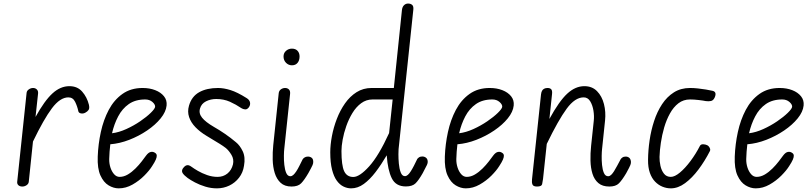

<svg xmlns="http://www.w3.org/2000/svg" viewBox="-20 -1024 4453 1054"><path d="M102.5 0Q89 0 81 -7.2Q73 -14.5 74.5 -27L126 -514Q127 -525.5 138 -533.2Q149 -541 161.5 -541Q174 -541 182.2 -533Q190.5 -525 189 -510.5L175 -382Q224.5 -471.5 268 -511.2Q311.5 -551 361 -551Q405 -551 431.2 -521Q457.5 -491 468 -449.5Q472.5 -429.5 466.2 -420.5Q460 -411.5 448.5 -405.5Q436.5 -399 424.2 -401.5Q412 -404 410 -413.5Q404.5 -440 392.5 -464.8Q380.5 -489.5 355.5 -489.5Q310 -489.5 265 -429.5Q220 -369.5 161 -247L138 -26.5Q137 -15 126.2 -7.5Q115.5 0 102.5 0Z M631.5 10Q603.5 10 576 -6.5Q548.5 -23 531.2 -61.2Q514 -99.5 516.5 -164.5Q519 -232.5 533.5 -299.2Q548 -366 577 -420.8Q606 -475.5 652 -508.2Q698 -541 763 -541Q801.5 -541 832.2 -529Q863 -517 880.2 -495.5Q897.5 -474 894.5 -444.5Q891 -410 862 -374.2Q833 -338.5 787.8 -307.8Q742.5 -277 689.8 -256.5Q637 -236 585.5 -232Q583 -211.5 581.5 -191Q580 -170.5 579.5 -151Q579 -127 586.2 -104.5Q593.5 -82 606.5 -67.5Q619.5 -53 636.5 -53Q659.5 -53 681.8 -66.2Q704 -79.5 723.5 -99Q743 -118.5 758 -138Q773 -157.5 782 -170Q795 -187.5 808.2 -190Q821.5 -192.5 832.5 -184Q839.5 -179.5 840.5 -171Q841.5 -162.5 835.5 -148.2Q829.5 -134 815 -112Q800.5 -88.5 772.2 -60Q744 -31.5 707.5 -10.8Q671 10 631.5 10ZM595 -292.5Q632.5 -297 673.2 -315.5Q714 -334 749.5 -358.2Q785 -382.5 807.5 -404.5Q830 -426.5 831.5 -437.5Q832.5 -450.5 816.8 -464.2Q801 -478 777 -478Q723.5 -478 687.2 -452.8Q651 -427.5 628.8 -385.2Q606.5 -343 595 -292.5Z M1170.5 10Q1138.5 10 1107.2 0.5Q1076 -9 1050.5 -22.5Q1025 -36 1010 -47Q990.5 -61.5 982.8 -73.5Q975 -85.5 984 -99.5Q991.5 -110 998.8 -114.2Q1006 -118.5 1014.2 -117Q1022.5 -115.5 1032 -108Q1044 -99 1066.2 -86Q1088.5 -73 1116.8 -63Q1145 -53 1174.5 -53Q1205.5 -53 1228.2 -71.2Q1251 -89.5 1259 -122Q1265 -150 1250.5 -174Q1236 -198 1219.5 -211.5Q1206 -222 1185.5 -234.8Q1165 -247.5 1145.2 -259.2Q1125.5 -271 1113.5 -278.5Q1078.5 -299.5 1053.2 -325.5Q1028 -351.5 1018 -381.5Q1008 -411.5 1017.5 -444Q1032 -494.5 1073.5 -517.8Q1115 -541 1177 -541Q1208 -541 1245.2 -529.5Q1282.5 -518 1334 -485.5Q1350 -475.5 1352.5 -461.5Q1355 -447.5 1346.5 -435.5Q1337 -422.5 1325.5 -423.5Q1314 -424.5 1305.5 -430Q1275.5 -450.5 1242 -465.5Q1208.5 -480.5 1167 -480.5Q1136.5 -480.5 1111 -467.8Q1085.5 -455 1078 -428.5Q1070 -402 1089.2 -378Q1108.5 -354 1154 -327.5Q1184 -310.5 1215 -289.2Q1246 -268 1275 -243.5Q1297 -226 1312.5 -193.5Q1328 -161 1319.5 -114Q1314 -76.5 1292.2 -48.5Q1270.5 -20.5 1238.8 -5.2Q1207 10 1170.5 10Z M1510 -512Q1511.5 -526 1522 -533.5Q1532.5 -541 1545 -541Q1558 -541 1566 -533Q1574 -525 1572.5 -509L1540.5 -206.5Q1539 -194 1538.5 -169.5Q1538 -145 1540.8 -119Q1543.5 -93 1551.2 -74.8Q1559 -56.5 1574 -56.5Q1582 -56.5 1590 -63.5Q1598 -70.5 1606.5 -83.5Q1615 -96.5 1623.5 -113.5L1641.5 -149.5Q1644 -154 1651.5 -159.2Q1659 -164.5 1670.5 -164.5Q1682 -164.5 1690.5 -158.2Q1699 -152 1699.5 -137.5Q1700.5 -129 1695.8 -117.8Q1691 -106.5 1673 -74Q1650.5 -35.5 1633.2 -17.8Q1616 0 1580.5 0Q1542.5 0 1520.5 -20.5Q1498.5 -41 1488.2 -74.2Q1478 -107.5 1477 -147.5Q1476 -187.5 1480 -226.5ZM1582.5 -665.5Q1564 -665.5 1550.2 -679.2Q1536.5 -693 1536.5 -714Q1536.5 -733 1550.2 -745Q1564 -757 1582.5 -757Q1602.5 -757 1613.5 -745Q1624.5 -733 1624.5 -714Q1624.5 -692.5 1613.5 -679Q1602.5 -665.5 1582.5 -665.5Z M2252.5 -114.5 2270.5 -151Q2272 -154 2279.2 -159.5Q2286.5 -165 2298 -165Q2309.5 -165 2318.2 -158.5Q2327 -152 2328 -138Q2329 -130 2324 -119Q2319 -108 2300.5 -73.5Q2279 -35.5 2261.5 -18Q2244 -0.5 2208 -0.5Q2153 -0.5 2130.8 -45.2Q2108.5 -90 2103 -171.5Q2073 -120.5 2041.8 -79.5Q2010.5 -38.5 1977.2 -14.2Q1944 10 1907.5 10Q1886.5 10 1866 0.2Q1845.5 -9.5 1829 -32Q1812.5 -54.5 1802.8 -92.8Q1793 -131 1793 -187.5Q1793 -228.5 1802 -276.5Q1811 -324.5 1829 -371.2Q1847 -418 1874 -456.5Q1901 -495 1937.5 -518Q1974 -541 2020 -541H2142L2186.5 -969Q2188.5 -986.5 2198 -995.5Q2207.5 -1004.5 2220 -1004.5Q2234 -1004.5 2242.5 -997.2Q2251 -990 2249 -971L2168 -205Q2167.5 -200 2167.2 -177Q2167 -154 2169.5 -126Q2172 -98 2179.8 -77.5Q2187.5 -57 2203 -57Q2211 -57 2219 -64Q2227 -71 2235.2 -84Q2243.5 -97 2252.5 -114.5ZM1854.5 -195Q1854.5 -116.5 1869.2 -84.5Q1884 -52.5 1919.5 -52.5Q1954 -52.5 2006.8 -111Q2059.5 -169.5 2116 -293.5L2135.5 -478H2025.5Q1990.5 -478 1962.8 -457.5Q1935 -437 1914.8 -403.8Q1894.5 -370.5 1881 -332Q1867.5 -293.5 1861 -257.2Q1854.5 -221 1854.5 -195Z M2537 10Q2509 10 2481.5 -6.5Q2454 -23 2436.8 -61.2Q2419.5 -99.5 2422 -164.5Q2424.5 -232.5 2439 -299.2Q2453.5 -366 2482.5 -420.8Q2511.5 -475.5 2557.5 -508.2Q2603.5 -541 2668.5 -541Q2707 -541 2737.8 -529Q2768.5 -517 2785.8 -495.5Q2803 -474 2800 -444.5Q2796.5 -410 2767.5 -374.2Q2738.5 -338.5 2693.2 -307.8Q2648 -277 2595.2 -256.5Q2542.5 -236 2491 -232Q2488.5 -211.5 2487 -191Q2485.5 -170.5 2485 -151Q2484.5 -127 2491.8 -104.5Q2499 -82 2512 -67.5Q2525 -53 2542 -53Q2565 -53 2587.2 -66.2Q2609.5 -79.5 2629 -99Q2648.5 -118.5 2663.5 -138Q2678.5 -157.5 2687.5 -170Q2700.5 -187.5 2713.8 -190Q2727 -192.5 2738 -184Q2745 -179.5 2746 -171Q2747 -162.5 2741 -148.2Q2735 -134 2720.5 -112Q2706 -88.5 2677.8 -60Q2649.5 -31.5 2613 -10.8Q2576.5 10 2537 10ZM2500.5 -292.5Q2538 -297 2578.8 -315.5Q2619.5 -334 2655 -358.2Q2690.5 -382.5 2713 -404.5Q2735.5 -426.5 2737 -437.5Q2738 -450.5 2722.2 -464.2Q2706.5 -478 2682.5 -478Q2629 -478 2592.8 -452.8Q2556.5 -427.5 2534.2 -385.2Q2512 -343 2500.5 -292.5Z M2928 0Q2907.5 0 2903 -11.2Q2898.5 -22.5 2900.5 -39.5L2950 -506Q2951.5 -518.5 2955.8 -526Q2960 -533.5 2967.8 -537.2Q2975.5 -541 2986 -541Q2999.5 -541 3006 -533.8Q3012.5 -526.5 3010.5 -508L2996 -371Q3049.5 -469 3094 -510Q3138.5 -551 3188 -551Q3230.5 -551 3257.5 -523.5Q3284.5 -496 3295.5 -452.8Q3306.5 -409.5 3301.5 -362.5L3285 -205Q3283.5 -192.5 3283 -168Q3282.5 -143.5 3285 -118Q3287.5 -92.5 3295.2 -74.5Q3303 -56.5 3318.5 -56.5Q3327 -56.5 3334.8 -63.8Q3342.5 -71 3350.8 -84Q3359 -97 3368 -114L3387.5 -150.5Q3389 -153.5 3396.2 -159Q3403.5 -164.5 3414.5 -164.5Q3426 -164.5 3434 -158Q3442 -151.5 3443.5 -137Q3444.5 -129 3440.5 -118.2Q3436.5 -107.5 3417.5 -73Q3395 -35 3377.5 -17.5Q3360 0 3325 0Q3287 0 3264.8 -19Q3242.5 -38 3232.5 -70Q3222.5 -102 3221.5 -142Q3220.5 -182 3225 -224L3239.5 -360.5Q3242.5 -386.5 3237.8 -416.5Q3233 -446.5 3220 -468Q3207 -489.5 3184 -489.5Q3136.5 -489.5 3090.8 -427.2Q3045 -365 2981.5 -234L2961 -41.5Q2959 -25.5 2956 -12.8Q2953 0 2928 0Z M3662.5 10Q3639.5 10 3617 1Q3594.5 -8 3576.2 -26.8Q3558 -45.5 3547.5 -75.2Q3537 -105 3537.5 -147Q3538 -198.5 3546 -253.5Q3554 -308.5 3570.8 -359.8Q3587.5 -411 3614.5 -452Q3641.5 -493 3679.5 -517Q3717.5 -541 3768 -541Q3788.5 -541 3811.5 -538.5Q3834.5 -536 3855.5 -532.5Q3876.5 -529 3891.5 -525.5Q3904.5 -522.5 3907.2 -513Q3910 -503.5 3903 -488Q3895.5 -472 3882.5 -469.5Q3869.5 -467 3855 -469Q3840.5 -472 3814.8 -475Q3789 -478 3768 -478Q3731.5 -478 3704.2 -457Q3677 -436 3657.8 -401.2Q3638.5 -366.5 3626.2 -324.5Q3614 -282.5 3607.8 -240.2Q3601.5 -198 3600.5 -162.5Q3600 -139.5 3605.5 -114Q3611 -88.5 3624.8 -70.8Q3638.5 -53 3662.5 -53Q3684 -53 3712.5 -76.8Q3741 -100.5 3770.2 -139.5Q3799.5 -178.5 3822.5 -223.5Q3827.5 -232.5 3840.2 -232Q3853 -231.5 3862 -227Q3867.5 -224.5 3871.8 -219Q3876 -213.5 3878 -207.2Q3880 -201 3877.5 -195.5Q3849.5 -140.5 3814.5 -93.8Q3779.5 -47 3740.8 -18.5Q3702 10 3662.5 10Z M4128.5 10Q4100.5 10 4073 -6.5Q4045.5 -23 4028.2 -61.2Q4011 -99.5 4013.5 -164.5Q4016 -232.5 4030.5 -299.2Q4045 -366 4074 -420.8Q4103 -475.5 4149 -508.2Q4195 -541 4260 -541Q4298.5 -541 4329.2 -529Q4360 -517 4377.2 -495.5Q4394.5 -474 4391.5 -444.5Q4388 -410 4359 -374.2Q4330 -338.5 4284.8 -307.8Q4239.5 -277 4186.8 -256.5Q4134 -236 4082.5 -232Q4080 -211.5 4078.5 -191Q4077 -170.5 4076.5 -151Q4076 -127 4083.2 -104.5Q4090.5 -82 4103.5 -67.5Q4116.5 -53 4133.5 -53Q4156.5 -53 4178.8 -66.2Q4201 -79.5 4220.5 -99Q4240 -118.5 4255 -138Q4270 -157.5 4279 -170Q4292 -187.5 4305.2 -190Q4318.5 -192.5 4329.5 -184Q4336.5 -179.5 4337.5 -171Q4338.5 -162.5 4332.5 -148.2Q4326.5 -134 4312 -112Q4297.5 -88.5 4269.2 -60Q4241 -31.5 4204.5 -10.8Q4168 10 4128.5 10ZM4092 -292.5Q4129.5 -297 4170.2 -315.5Q4211 -334 4246.5 -358.2Q4282 -382.5 4304.5 -404.5Q4327 -426.5 4328.5 -437.5Q4329.5 -450.5 4313.8 -464.2Q4298 -478 4274 -478Q4220.5 -478 4184.2 -452.8Q4148 -427.5 4125.8 -385.2Q4103.5 -343 4092 -292.5Z"/></svg>

Font: Edu NSW ACT Hand Pre
Style: Regular
Weight: 400
Designer: Tina and Corey Anderson, Eben Sorkin, Mirko Velimirovic
Foundry: Sorkin Type Co.
Version: Version 2.000